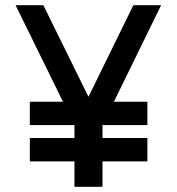

<svg xmlns="http://www.w3.org/2000/svg" viewBox="-20 -720 681 740"><path d="M601 -700 375 -238V0H267V-238L40 -700H147L321 -347L494 -700ZM548 -98H95V-188H548ZM548 -238H95V-328H548Z"/></svg>

Font: Kulim Park SemiBold
Style: Regular
Weight: 600
Designer: Noponies / Dale Sattler
Foundry: Noponies
Version: Version 1.000; ttfautohint (v1.8.3)